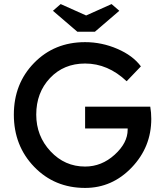

<svg xmlns="http://www.w3.org/2000/svg" viewBox="-20 -913 806 943"><path d="M398 10Q248 10 148 -93.5Q48 -197 48 -350Q48 -502 147.5 -604Q247 -706 398 -706Q480 -706 556.5 -673Q633 -640 672 -587L602 -514Q510 -601 398 -601Q293 -601 225.5 -529.5Q158 -458 158 -350Q158 -245 228 -170Q298 -95 398 -95Q479 -95 543 -153Q607 -211 607 -276V-282H398V-389H718Q723 -360 723 -329Q723 -191 627 -90.5Q531 10 398 10ZM240 -860 278 -893 403 -837 528 -893 566 -860 446 -757H360Z"/></svg>

Font: Easer Grotesk
Style: Regular
Weight: 400
Designer: Boardeaser, Bonnie Shaver-Troup, Thomas Jockin
Foundry: Lexend
Version: Version 1.008;Glyphs 3.1.2 (3151)